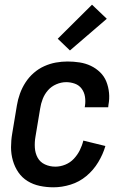

<svg xmlns="http://www.w3.org/2000/svg" viewBox="-20 -790 540 818"><path d="M208 8Q178 8 149.5 2Q121 -4 97.5 -18.5Q74 -33 58.5 -55.5Q43 -78 35 -105.5Q27 -133 27 -162.5Q27 -192 32 -221L52 -341Q56 -366 65 -391Q74 -416 88.5 -438.5Q103 -461 123.5 -479Q144 -497 168.5 -508Q193 -519 218 -523.5Q243 -528 268 -528Q294 -528 319.5 -524Q345 -520 367 -509.5Q389 -499 406.5 -482Q424 -465 433 -442.5Q442 -420 444.5 -394.5Q447 -369 442 -343L441 -333H341L342 -339Q345 -359 342 -378Q339 -397 328 -412Q317 -427 299 -433.5Q281 -440 262 -440Q241 -440 220 -431Q199 -422 184.5 -405.5Q170 -389 162 -368.5Q154 -348 151 -327L131 -207Q127 -184 128.5 -160.5Q130 -137 140.5 -118Q151 -99 171.5 -89.5Q192 -80 216 -80Q237 -80 258 -88.5Q279 -97 294.5 -113.5Q310 -130 320 -150Q330 -170 335 -191L429 -168Q419 -133 398.5 -99Q378 -65 348 -40Q318 -15 281 -3.5Q244 8 208 8ZM278 -575 226 -625 372 -770 435 -710Z"/></svg>

Font: Iosevka Semibold
Style: Italic
Weight: 600
Italic angle: -9°
Monospace: yes
Designer: Belleve Invis
Foundry: Belleve Invis
Version: Version 32.5.0; ttfautohint (v1.8.4)